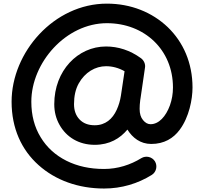

<svg xmlns="http://www.w3.org/2000/svg" viewBox="-20 -769 1151 1083"><path d="M854 141.1C837.9 115.2 803.2 107.4 777.3 123C716.3 160.6 644.5 184.1 566.9 184.1C486.8 184.1 416 168.5 354.5 137.7C292.5 106.4 244.1 62.5 209.5 5.4C174.3 -51.8 156.7 -118.7 156.7 -195.3C156.7 -416 352.1 -638.2 583 -638.2C794.9 -638.2 955.6 -488.3 955.6 -275.4C955.6 -239.7 949.7 -206.5 938.5 -174.8C915.5 -111.8 876 -68.4 829.1 -68.4C813.5 -68.4 799.3 -76.2 786.6 -91.8C773.9 -106.9 767.6 -127.9 767.6 -154.8C767.6 -169.9 768.6 -186 771 -204.1C771.5 -207.5 772 -210.4 772.5 -213.4L797.9 -387.7C801.3 -406.7 792 -428.7 774.9 -440.9C713.9 -485.4 646 -506.8 578.1 -506.8C418.9 -506.8 286.1 -370.6 286.1 -181.6C286.1 -138.7 295.9 -100.1 315.4 -65.4C354 4.4 424.8 47.9 514.2 47.9C598.6 47.9 657.7 11.2 698.7 -38.1C727.5 8.3 772 43 833 43C905.8 43 958 11.2 993.7 -37.1C1046.9 -108.4 1065.9 -209.5 1065.9 -275.4C1065.9 -414.1 1013.7 -531.7 925.8 -616.2C837.4 -700.2 717.8 -748.5 583 -748.5C284.2 -748.5 45.4 -473.6 45.4 -195.3C45.4 -44.9 101.6 76.7 197.3 162.1C292.5 247.6 421.9 294.4 566.9 294.4C666 294.4 757.3 266.6 835.9 217.8C861.8 201.7 869.6 167 854 141.1ZM662.1 -230C657.7 -201.7 649.9 -174.8 638.2 -149.4C614.7 -98.1 574.7 -62.5 514.2 -62.5C478 -62.5 449.7 -73.2 428.7 -95.2C407.7 -117.2 397.5 -146 397.5 -181.6C397.5 -227.1 406.2 -266.1 423.8 -297.9C459 -361.3 517.6 -395.5 578.1 -395.5C613.8 -395.5 648.9 -386.2 682.6 -367.2Z"/></svg>

Font: Mikhak SemiBold
Style: Regular
Weight: 600
Designer: Amin Abedi
Version: Version 3.2